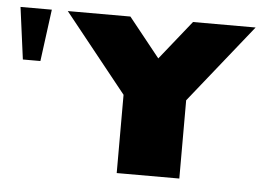

<svg xmlns="http://www.w3.org/2000/svg" viewBox="-143 -556 885 611"><g transform="rotate(5 299.5 -250.0)"><path d="M50 -500H250L350 -375L450 -500H650L450 -250V0H250V-250ZM-101 -500H-1L-23 -334H-79Z"/></g></svg>

Font: Tokeely Brookings
Style: Regular
Weight: 400
Designer: Peter Wiegel
Foundry: Peter Wiegel
Version: Version 2.001